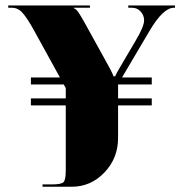

<svg xmlns="http://www.w3.org/2000/svg" viewBox="-20 -475 687 722"><path d="M10.9 -454.5H318.2V-445.8H257.4V-444.1Q266.2 -441.4 274.7 -429Q283.2 -416.5 298.1 -389.9L392.5 -219Q404.7 -195.8 406.9 -187.9H413Q415.2 -194.5 429.2 -218.5L490.4 -322.6Q521.9 -375.9 521.9 -398.2Q521.9 -417.8 508.7 -431.8Q495.6 -445.8 477.3 -445.8H462.4V-454.5H638.1V-445.8H633.7Q593.5 -445.8 542 -358.4L438.8 -183.6H550.7V-157.3H424V-104.9H550.7V-78.7H424V43.7Q424 119.8 372.8 173.5Q321.7 227.3 249.1 227.3H139.9V218.5H174.8Q210.2 218.5 218.8 210Q227.3 201.5 227.3 166.1V-78.7H96.2V-104.9H227.3V-143.8Q226 -146 223.6 -150.6Q221.2 -155.2 219.8 -157.3H96.2V-183.6H205.4L105.8 -364.5Q83 -405.6 65.6 -425.7Q48.1 -445.8 25.3 -445.8H10.9Z"/></svg>

Font: Wabroye
Style: Medium
Weight: 500
Designer: gluk
Foundry: gluk
Version: Version 0.14